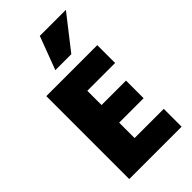

<svg xmlns="http://www.w3.org/2000/svg" viewBox="-299 -1075 1172 1172"><g transform="rotate(-45 287.0 -489.0)"><path d="M361 -776H223L304 -991H529ZM524 13H72V-703H512V-549H272V-426H483V-274H272V-141H524Z"/></g></svg>

Font: Repo Black
Style: Regular
Weight: 900
Designer: Stefan Peev
Foundry: Context Ltd
Version: Version 1.502